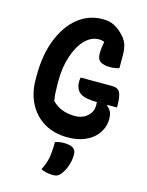

<svg xmlns="http://www.w3.org/2000/svg" viewBox="-141 -805 882 1152"><g transform="rotate(15 300.0 -229.5)"><path d="M313 -347H509Q544 -347 557 -323.5Q570 -300 570 -239V-230H511L510 -224Q527 -212 535 -195Q543 -178 543 -151Q543 -115 529 -86Q515 -57 495 -38Q470 -13 428.5 3.5Q387 20 328 20Q246 20 184.5 -16Q123 -52 89 -117Q55 -182 55 -267V-292Q55 -418 92.5 -514.5Q130 -611 197 -665.5Q264 -720 351 -720Q392 -720 420.5 -706Q449 -692 474 -667Q502 -640 512.5 -612Q523 -584 523 -540V-462Q513 -458 498 -455.5Q483 -453 466 -453Q428 -453 407 -466.5Q386 -480 386 -514Q386 -534 388 -551.5Q390 -569 394 -590Q380 -597 361 -597Q312 -597 273 -556Q234 -515 211.5 -446Q189 -377 189 -293V-275Q189 -246 190.5 -221.5Q192 -197 196 -171Q249 -115 339 -115Q383 -115 414.5 -141.5Q446 -168 446 -211Q446 -222 445 -230Q371 -230 340.5 -252Q310 -274 310 -322Q310 -328 311 -335.5Q312 -343 313 -347ZM264 67Q280 62 291.5 60Q303 58 316 58Q356 58 375 70Q394 82 394 110Q394 147 381 183Q368 219 348 242Q338 253 328.5 257Q319 261 305 261Q260 261 228 245Q250 203 257 164.5Q264 126 264 67Z"/></g></svg>

Font: Recursive Mn Csl St
Style: Bold
Weight: 700
Monospace: yes
Version: Version 1.079;hotconv 1.0.112;makeotfexe 2.5.65598; ttfautoh